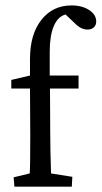

<svg xmlns="http://www.w3.org/2000/svg" viewBox="-20 -702 382 722"><path d="M250 0H34.2L31.2 -35.2L91.8 -49.8Q93.8 -75.2 93.8 -193.4L92.8 -369.1H22.5V-401.4L92.8 -418V-480.5Q92.8 -572.8 135.5 -627.2Q178.2 -681.6 249 -681.6Q288.6 -681.6 315.2 -664.3Q341.8 -647 341.8 -621.1Q341.8 -607.4 332.8 -599.1Q323.7 -590.8 309.6 -590.8Q285.2 -590.8 263.7 -612.3L226.6 -647.5Q197.8 -640.1 182.4 -604Q167 -567.9 167 -507.8V-418H275.4V-369.1H168L168.9 -201.2Q168.9 -143.6 171.9 -49.8L252 -37.1Z"/></svg>

Font: Crimson Pro
Style: Regular
Weight: 400
Designer: Jacques Le Bailly
Foundry: Baron von Fonthausen
Version: Version 1.003